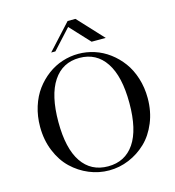

<svg xmlns="http://www.w3.org/2000/svg" viewBox="-132 -1033 1054 1158"><g transform="rotate(-15 395.0 -454.0)"><path d="M252 -763.7 397 -921.9H445.8L592.8 -763.7H504.4L390.6 -886.2L278.3 -763.7ZM71.3 -347.7Q71.3 -414.1 89.8 -472.9Q108.4 -531.7 140.6 -575.2Q172.9 -618.7 215.3 -650.4Q257.8 -682.1 307.1 -698Q356.4 -713.9 407.2 -713.9Q458 -713.9 507.3 -698Q556.6 -682.1 599.1 -650.4Q641.6 -618.7 673.8 -575.2Q706.1 -531.7 724.6 -472.9Q743.2 -414.1 743.2 -347.7Q743.2 -265.1 714.6 -195.8Q686 -126.5 638.7 -81.3Q591.3 -36.1 531.5 -11.2Q471.7 13.7 407.2 13.7Q342.8 13.7 283 -11.2Q223.1 -36.1 175.8 -81.3Q128.4 -126.5 99.9 -195.8Q71.3 -265.1 71.3 -347.7ZM185.5 -347.7Q185.5 -181.6 243.2 -96.7Q300.8 -11.7 407.2 -11.7Q513.7 -11.7 571.3 -96.7Q628.9 -181.6 628.9 -347.7Q628.9 -514.2 571 -601.3Q513.2 -688.5 407.2 -688.5Q301.3 -688.5 243.4 -601.3Q185.5 -514.2 185.5 -347.7Z"/></g></svg>

Font: Theano Didot
Style: Regular
Weight: 400
Designer: Alexey Kryukov
Version: Version 2.0